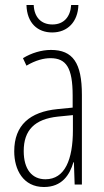

<svg xmlns="http://www.w3.org/2000/svg" viewBox="-20 -739 416 769"><path d="M294 -719H265C262 -672 236 -641 190 -641C144 -641 117 -671 115 -719H86C88 -646 131 -609 189 -609C251 -609 292 -652 294 -719ZM184 -539C147 -539 106 -527 72 -506L86 -476C123 -498 156 -506 182 -506C245 -506 271 -468 271 -356V-308L210 -302C100 -291 37 -238 37 -133C37 -59 73 10 156 10C228 10 259 -38 274 -89H276L279 0H308V-359C308 -487 272 -539 184 -539ZM212 -272 272 -278V-218C272 -100 240 -21 162 -21C108 -21 75 -61 75 -134C75 -218 119 -262 212 -272Z"/></svg>

Font: Noto Sans Sinhala ExtraCondensed ExtraLight
Style: Regular
Weight: 200
Width: 2
Designer: Jelle Bosma - Monotype Design Team
Foundry: Monotype Imaging Inc.
Version: Version 2.006